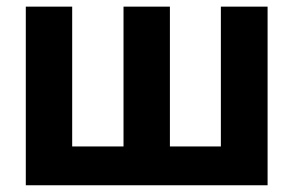

<svg xmlns="http://www.w3.org/2000/svg" viewBox="-20 -550 867 570"><path d="M194.3 -530.3V-115.2H346.7V-530.3H484.4V-115.2H635.7V-530.3H774.4V0H56.6V-530.3Z"/></svg>

Font: Pretendard
Style: Bold
Weight: 700
Designer: Base glyphs from Inter by Rasmus Andersson; Hangeul glyphs from Noto Sans CJK(Source Han Sans) by Jang Soo-young and Kan
Foundry: Kil Hyung-jin
Version: Version 1.309